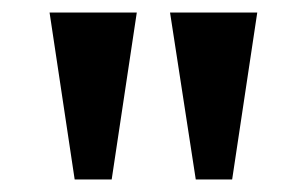

<svg xmlns="http://www.w3.org/2000/svg" viewBox="-20 -734 489 306"><path d="M99 -448H158L198 -714H59ZM292 -448H350L390 -714H251Z"/></svg>

Font: Noto Serif Armenian Condensed
Style: Bold
Weight: 700
Width: 3
Designer: Monotype Design Team
Foundry: Monotype Imaging Inc.
Version: Version 2.008